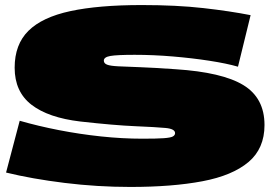

<svg xmlns="http://www.w3.org/2000/svg" viewBox="-20 -730 1081 760"><path d="M972 -670 922 -466Q877 -479 809 -489.5Q741 -500 664 -506.5Q587 -513 513 -513Q443 -513 417 -508.5Q391 -504 391 -490Q391 -479 404 -474Q417 -469 448.5 -467.5Q480 -466 535 -464Q590 -462 675 -456Q860 -444 943.5 -393Q1027 -342 1027 -235Q1027 -142 963.5 -88.5Q900 -35 781 -12.5Q662 10 496 10Q365 10 235.5 -6Q106 -22 4 -47L58 -252Q131 -231 213 -215Q295 -199 379.5 -190Q464 -181 544 -181Q601 -181 628.5 -183Q656 -185 664.5 -190Q673 -195 673 -203Q673 -220 635 -223.5Q597 -227 514.5 -230.5Q432 -234 298 -249Q171 -264 104.5 -315.5Q38 -367 38 -462Q38 -554 92.5 -608Q147 -662 258.5 -686Q370 -710 541 -710Q679 -710 785 -698Q891 -686 972 -670Z"/></svg>

Font: Georama ExtraExtended Black
Style: Regular
Weight: 900
Width: 8
Designer: Jean-Baptiste Levee
Foundry: Production Type
Version: Version 1.000